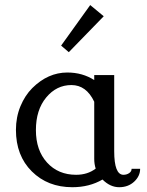

<svg xmlns="http://www.w3.org/2000/svg" viewBox="-20 -741 590 770"><path d="M43.9 0ZM225.1 -531.7ZM225.1 -531.7ZM341.8 -720.7 396 -675.8 255.9 -531.7 225.1 -558.1ZM43.9 0ZM438 -439.9V-134.8Q438 -40 475.1 -40Q487.8 -40 497.8 -46.6Q507.8 -53.2 507.8 -64H542Q542 -34.7 518.1 -12.5Q494.1 9.8 458 9.8Q421.9 9.8 391.1 -21Q338.4 9.8 270 9.8Q171.4 9.8 107.7 -53.5Q43.9 -116.7 43.9 -220.2Q43.9 -271 62 -314.9Q80.1 -358.4 109.4 -387.7Q172.4 -450.2 250 -450.2Q310.5 -450.2 357.9 -419.9V-439.9ZM357.9 -333Q326.2 -399.9 266.4 -399.9Q206.5 -399.9 165.3 -350.1Q124 -300.3 124 -219.2Q124 -138.2 168.7 -89.1Q213.4 -40 285.2 -40Q331.5 -40 363.8 -64.9Q357.9 -83 357.9 -104Z"/></svg>

Font: Pfennig
Style: Medium
Weight: 500
Version: Version 20120410 ; ttfautohint (v0.8)